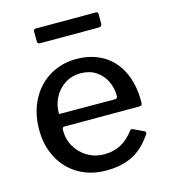

<svg xmlns="http://www.w3.org/2000/svg" viewBox="-110 -817 803 914"><g transform="rotate(-15 291.0 -360.0)"><path d="M312 -67Q358 -67 394 -86Q430 -105 460 -145Q463 -149 467 -149Q472 -149 475 -147L526 -123Q531 -120 531 -115Q531 -112 528 -107Q486 -45 432 -17.5Q378 10 301 10Q226 10 167 -24Q108 -58 75 -119.5Q42 -181 42 -259Q42 -343 76 -407Q110 -471 168.5 -505.5Q227 -540 299 -540Q373 -540 429 -507.5Q485 -475 515.5 -413Q546 -351 546 -266V-262Q546 -253 543.5 -248.5Q541 -244 531 -244H161Q151 -244 151 -228Q151 -183 172.5 -146.5Q194 -110 231 -88.5Q268 -67 312 -67ZM424 -307Q434 -307 437.5 -310Q441 -313 441 -321Q441 -360 424.5 -394Q408 -428 376.5 -448.5Q345 -469 302 -469Q257 -469 223 -446.5Q189 -424 170.5 -387.5Q152 -351 153 -308ZM458 -672Q458 -657 440 -657H153Q140 -657 140 -671V-718Q140 -730 150 -730H448Q458 -730 458 -719Z"/></g></svg>

Font: Libre Franklin Medium
Style: Regular
Weight: 500
Designer: Pablo Impallari, Rodrigo Fuenzalida
Foundry: Impallari Type
Version: Version 1.002; ttfautohint (v1.5)